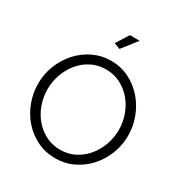

<svg xmlns="http://www.w3.org/2000/svg" viewBox="-208 -1070 1166 1229"><g transform="rotate(30 375.5 -456.0)"><path d="M382 -807 337 -824 396 -917H468ZM375 5Q301 5 239.5 -25.5Q178 -56 134 -106.5Q90 -157 66 -222Q42 -287 42 -355Q42 -426 67.5 -491Q93 -556 138 -606Q183 -656 244 -685.5Q305 -715 376 -715Q450 -715 511.5 -683.5Q573 -652 616.5 -601Q660 -550 684 -485.5Q708 -421 708 -354Q708 -283 682.5 -218Q657 -153 612.5 -103.5Q568 -54 507 -24.5Q446 5 375 5ZM112 -355Q112 -297 131 -243.5Q150 -190 185 -148.5Q220 -107 268 -82.5Q316 -58 375 -58Q435 -58 484 -84Q533 -110 567 -152Q601 -194 619.5 -247Q638 -300 638 -355Q638 -413 618.5 -466.5Q599 -520 564 -561Q529 -602 481 -626.5Q433 -651 375 -651Q315 -651 266 -625.5Q217 -600 183 -558Q149 -516 130.5 -463Q112 -410 112 -355Z"/></g></svg>

Font: Boldmen
Style: Regular
Weight: 400
Designer: Matt McInerney, Pablo Impallari, Rodrigo Fuenzalida
Foundry: LIVING CONCEPT
Version: Version 1.000